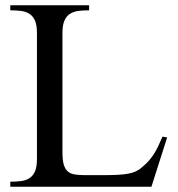

<svg xmlns="http://www.w3.org/2000/svg" viewBox="-20 -708 675 728"><path d="M613.8 -187 596.2 -189.9Q586.4 -167 578.1 -150.1Q569.8 -133.3 561 -120.1Q552.2 -106.9 542.2 -96.2Q532.2 -85.4 519 -74.2Q508.3 -64.5 495.8 -58.6Q483.4 -52.7 466.6 -49.6Q449.7 -46.4 427 -45.2Q404.3 -43.9 373 -43.9H303.2Q280.8 -43.9 264.4 -46.4Q248 -48.8 237.5 -57.6Q227.1 -66.4 221.9 -83.5Q216.8 -100.6 216.8 -129.9V-583Q216.8 -612.3 224.1 -629.4Q231.4 -646.5 244.9 -655.3Q258.3 -664.1 276.9 -666.5Q295.4 -668.9 317.9 -668.9V-688H19V-668.9Q41.5 -668.9 60.1 -666.5Q78.6 -664.1 92 -655.3Q105.5 -646.5 112.8 -629.4Q120.1 -612.3 120.1 -583V-105Q120.1 -75.7 112.8 -58.6Q105.5 -41.5 92 -32.7Q78.6 -23.9 60.1 -21.5Q41.5 -19 19 -19V0H554.2Z"/></svg>

Font: Galatia SIL
Style: Regular
Weight: 400
Designer: Development by SIL's NRSI team
Version: Version 2.1